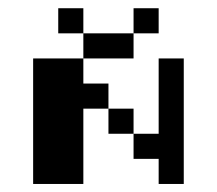

<svg xmlns="http://www.w3.org/2000/svg" viewBox="-20 -458 540 478"><path d="M125 -437.5H187.5V-375H125ZM312.5 -437.5H375V-375H312.5ZM187.5 -375H312.5V-312.5H187.5ZM250 -187.5H312.5V-125H250ZM375 -312.5H437.5V0H375V-62.5H312.5V-125H375ZM62.5 -312.5H187.5V-250H250V-187.5H187.5V0H62.5Z"/></svg>

Font: Half Eighties
Style: Regular
Weight: 400
Monospace: yes
Designer: Jayvee Enaguas (HarvettFox96)
Version: 20191127.01dev02